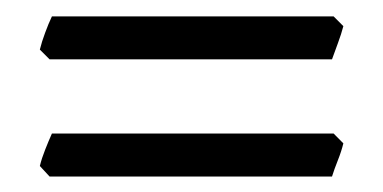

<svg xmlns="http://www.w3.org/2000/svg" viewBox="-20 -394 479 240"><path d="M409.2 -214.8Q406.7 -204.6 402.3 -193.6Q397.9 -182.6 395 -173.3H42L29.8 -186.5Q32.2 -196.3 36.4 -206.8Q40.5 -217.3 44.9 -227.1H397ZM409.2 -361.3Q406.7 -351.6 402.3 -339.8Q397.9 -328.1 395 -319.8H42L29.8 -332Q32.2 -341.8 36.4 -353Q40.5 -364.3 44.9 -373.5H397Z"/></svg>

Font: Gentium Kaktovik
Style: Regular
Weight: 400
Designer: J. Victor Gaultney and Annie Olsen
Foundry: SIL International
Version: Version 1.102; 2013; Maintenance release